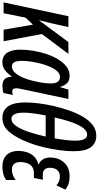

<svg xmlns="http://www.w3.org/2000/svg" viewBox="366 -1179 821 1597"><g transform="rotate(90 776.5 -380.5)"><path d="M-2 0 113 -539H203L173 -404Q168 -382 161.5 -355.5Q155 -329 146 -296H148L328 -539H426L261 -318L321 0H225L183 -244L125 -183L88 0Z M495 10Q444 10 417.5 -28.5Q391 -67 391 -138Q391 -189 400 -245Q409 -301 427 -355Q445 -409 471.5 -453Q498 -497 532 -523Q566 -549 607 -549Q645 -549 667 -530Q689 -511 700 -471H703L723 -539H801L719 -150Q716 -137 714 -125.5Q712 -114 712 -105Q712 -72 738 -72Q750 -72 768 -77L752 0Q742 5 726.5 7.5Q711 10 699 10Q663 10 646 -1Q629 -12 623 -29.5Q617 -47 616 -67H613Q585 -27 558 -8.5Q531 10 495 10ZM529 -69Q560 -69 584 -96Q608 -123 624.5 -163Q641 -203 650 -243Q662 -290 667 -327Q672 -364 672 -393Q672 -469 618 -469Q592 -469 570.5 -446Q549 -423 533 -385.5Q517 -348 506 -305Q495 -262 489.5 -222Q484 -182 484 -153Q484 -69 529 -69Z M830 -180Q830 -229 837.5 -290Q845 -351 860 -418Q875 -482 897 -545Q919 -608 948.5 -659Q978 -710 1017.5 -740.5Q1057 -771 1107 -771Q1167 -771 1201.5 -727Q1236 -683 1236 -582Q1236 -530 1227 -464Q1218 -398 1202 -330.5Q1186 -263 1164 -208Q1127 -110 1077.5 -50Q1028 10 960 10Q830 10 830 -180ZM955 -425H1129Q1138 -477 1143 -520Q1148 -563 1148 -595Q1148 -695 1098 -695Q1068 -695 1042 -661Q1016 -627 994.5 -566Q973 -505 955 -425ZM915 -168Q915 -115 928.5 -90Q942 -65 966 -65Q998 -65 1025 -103Q1052 -141 1074 -205.5Q1096 -270 1114 -350H938Q915 -229 915 -168Z M1366 10Q1313 10 1282 -12.5Q1251 -35 1240 -73Q1229 -111 1236 -159Q1245 -215 1273.5 -247Q1302 -279 1343 -288L1344 -292Q1309 -309 1296.5 -340Q1284 -371 1290 -417Q1298 -474 1338 -511.5Q1378 -549 1446 -549Q1478 -549 1504.5 -541Q1531 -533 1555 -514L1520 -439Q1488 -468 1449 -468Q1385 -468 1375 -404Q1370 -370 1382.5 -348Q1395 -326 1431 -326H1473L1458 -252H1419Q1341 -252 1328 -166Q1321 -120 1336 -94.5Q1351 -69 1390 -69Q1410 -69 1429.5 -75.5Q1449 -82 1475 -100V-22Q1452 -4 1423 3Q1394 10 1366 10Z"/></g></svg>

Font: Noto Sans ExtraCondensed Medium
Style: Italic
Weight: 500
Width: 2
Italic angle: -12°
Designer: Monotype Design Team
Foundry: Monotype Imaging Inc.
Version: Version 2.013; ttfautohint (v1.8.4.7-5d5b)